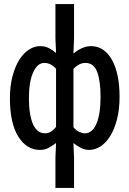

<svg xmlns="http://www.w3.org/2000/svg" viewBox="-20 -729 640 949"><path d="M254 200V52L257 -22Q240 -9 221 1.5Q202 12 178 12Q111 12 70 -54.5Q29 -121 29 -243Q29 -303 41.5 -351Q54 -399 74.5 -432Q95 -465 122 -483Q149 -501 178 -501Q203 -501 222 -491Q241 -481 257 -467L254 -540V-709H346V-540L343 -464Q361 -480 384 -490.5Q407 -501 430 -501Q463 -501 489 -483.5Q515 -466 533.5 -433Q552 -400 561.5 -354Q571 -308 571 -251Q571 -189 558.5 -140Q546 -91 525 -57Q504 -23 477 -5.5Q450 12 420 12Q400 12 380 2Q360 -8 343 -22L346 52V200ZM203 -70Q232 -70 257 -102V-389Q231 -418 199 -418Q165 -418 144 -371.5Q123 -325 123 -244Q123 -161 143 -115.5Q163 -70 203 -70ZM399 -70Q436 -70 456.5 -117Q477 -164 477 -251Q477 -328 460.5 -373Q444 -418 402 -418Q371 -418 343 -388V-100Q357 -84 372 -77Q387 -70 399 -70Z"/></svg>

Font: Source Code Pro Medium
Style: Regular
Weight: 500
Monospace: yes
Designer: Paul D. Hunt, Teo Tuominen
Foundry: Adobe Systems Incorporated
Version: Version 2.030;PS 1.000;hotconv 16.6.51;makeotf.lib2.5.65220